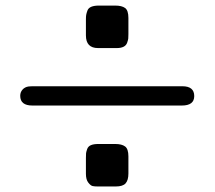

<svg xmlns="http://www.w3.org/2000/svg" viewBox="-20 -611 779 695"><path d="M53.2 -264.2Q53.2 -277.3 61.5 -286.6Q69.8 -295.9 83 -297.9Q89.8 -298.8 105 -298.8H640.1Q683.1 -298.8 683.1 -263.2Q683.1 -229 638.2 -229H97.2Q53.2 -229 53.2 -264.2ZM291 18.1V-39.1Q291 -51.3 291.5 -56.2Q292 -61 295.4 -71Q298.8 -81.1 308.8 -85.4Q318.8 -89.8 335.9 -89.8H397Q420.9 -89.8 432.9 -80.8Q444.8 -71.8 444.8 -44.9V17.1Q444.8 41 434.8 52.5Q424.8 64 398.9 64H334Q322.8 64 315.4 62.5Q308.1 61 299.6 50Q291 39.1 291 18.1ZM291 -482.9V-540Q291 -551.3 292 -557.1Q293 -563 296.4 -572.5Q299.8 -582 310.3 -586.4Q320.8 -590.8 337.9 -590.8H397Q420.9 -590.8 432.9 -582Q444.8 -573.2 444.8 -545.9V-487.8Q444.8 -476.6 444.3 -471.7Q443.8 -466.8 440.4 -456.8Q437 -446.8 427.5 -441.9Q418 -437 402.8 -437H335Q291 -437 291 -482.9Z"/></svg>

Font: CMU Sans Serif Demi Condensed
Style: DemiCondensed
Weight: 600
Width: 3
Version: Version 0.7.0